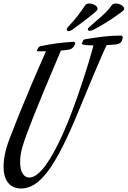

<svg xmlns="http://www.w3.org/2000/svg" viewBox="-26 -971 721 1085"><path d="M393.1 -711.9Q389.2 -703.1 380.4 -697.3Q371.6 -691.4 360.8 -689.9Q349.1 -688.5 338.4 -687.3Q327.6 -686 317.9 -685.1Q264.6 -559.6 227.1 -469.2Q189.5 -378.9 164.1 -314.9Q138.7 -251 123.5 -209.2Q108.4 -167.5 100.3 -139.2Q92.3 -110.8 90.1 -91.6Q87.9 -72.3 87.9 -53.2Q87.9 -13.2 101.8 9.5Q115.7 32.2 139.2 32.2Q161.6 32.2 185.5 13.2Q209.5 -5.9 233.4 -39.1Q257.3 -72.3 281.2 -116.7Q305.2 -161.1 327.9 -211.7Q350.6 -262.2 371.6 -316.4Q392.6 -370.6 411.1 -423.3Q429.7 -476.1 445.3 -524.4Q460.9 -572.8 472.9 -611.8Q484.9 -650.9 492.2 -678Q499.5 -705.1 502 -714.8Q491.7 -714.8 480.2 -715.1Q468.8 -715.3 459 -716.3Q449.2 -717.3 442.6 -719.2Q436 -721.2 436 -725.1Q436 -727.5 438.5 -730.2Q440.9 -732.9 441.9 -735.8V-737.8Q442.9 -742.7 446.3 -745.4Q449.7 -748 454.1 -749Q484.9 -753.9 510.3 -757.8Q535.6 -761.7 559.3 -764.4Q583 -767.1 606.9 -768.6Q630.9 -770 658.2 -770Q661.1 -770 664.6 -767.3Q668 -764.6 668 -759.8Q668 -758.3 667.5 -757.3Q667 -756.3 667 -754.9L663.1 -742.2Q660.2 -732.4 650.6 -726.8Q641.1 -721.2 631.8 -720.2Q616.7 -719.2 603.3 -718Q589.8 -716.8 576.2 -715.8Q567.4 -697.3 555.9 -671.1Q544.4 -645 531.5 -615Q518.6 -585 505.1 -553Q491.7 -521 479 -490.7Q448.7 -418.9 417 -340.8Q367.7 -220.7 325.4 -137.7Q283.2 -54.7 244.4 -3.2Q205.6 48.3 168.7 71.3Q131.8 94.2 94.2 94.2Q45.4 94.2 19.8 61.8Q-5.9 29.3 -5.9 -29.8Q-5.9 -67.9 5.1 -114.3Q16.1 -160.6 39.1 -214.8Q59.1 -268.6 87.9 -338.9Q112.3 -399.4 148.7 -485.4Q185.1 -571.3 233.9 -681.2H216.8Q212.9 -681.2 206.8 -680.9Q200.7 -680.7 195.3 -680.7Q189.9 -680.7 186 -681.6Q182.1 -682.6 182.1 -685.1Q182.1 -687 184.1 -689L188 -696.8Q193.8 -709.5 207 -710.9Q230.5 -715.8 252.2 -719.5Q273.9 -723.1 295.7 -726.1Q317.4 -729 339.8 -731Q362.3 -732.9 387.2 -734.9Q391.1 -734.9 395 -733.2Q398.9 -731.4 398.9 -726.1Q398.9 -725.1 398.4 -724.1Q397.9 -723.1 397.9 -722.2ZM456.1 -941.9Q459 -946.3 465.1 -948.7Q471.2 -951.2 478 -951.2Q485.8 -951.2 494.1 -949Q502.4 -946.8 509.5 -942.6Q516.6 -938.5 521 -933.1Q525.4 -927.7 525.4 -921.9Q525.4 -918 522 -913.1Q519.5 -909.2 506.1 -897.7Q492.7 -886.2 472.7 -870.6Q452.6 -855 428.5 -836.9Q404.3 -818.8 380.4 -801.8Q370.1 -794.9 362.3 -794.9Q351.1 -794.9 351.1 -805.2Q351.1 -809.6 356 -815.9Q376.5 -837.9 390.1 -853.8Q403.8 -869.6 414.3 -883.3Q424.8 -897 434.3 -910.6Q443.8 -924.3 456.1 -941.9ZM606 -941.9Q609.4 -946.3 615.2 -948.7Q621.1 -951.2 627.9 -951.2Q635.7 -951.2 644 -949Q652.3 -946.8 659.4 -942.6Q666.5 -938.5 670.9 -933.1Q675.3 -927.7 675.3 -921.9Q675.3 -917.5 672.4 -913.1Q670.4 -910.6 661.4 -903.6Q652.3 -896.5 638.4 -886.7Q624.5 -877 606.9 -865.2Q589.4 -853.5 571 -842Q552.7 -830.6 534.2 -820.1Q515.6 -809.6 500 -801.8Q494.1 -798.8 489.7 -797.9Q485.4 -796.9 481.9 -796.9Q476.1 -796.9 473.1 -799.3Q470.2 -801.8 470.2 -805.2Q470.2 -810.1 476.1 -815.9Q496.1 -834 514.2 -849.4Q532.2 -864.7 548.6 -879.4Q564.9 -894 579.3 -909.2Q593.8 -924.3 606 -941.9Z"/></svg>

Font: Mervale Script
Style: Regular
Weight: 400
Designer: Astigmatic (AOETI)
Foundry: Astigmatic (AOETI)
Version: Version 1.000